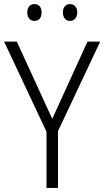

<svg xmlns="http://www.w3.org/2000/svg" viewBox="-20 -917 509 937"><path d="M113 -856C113 -831 127 -815 148 -815C170 -815 183 -830 183 -856C183 -882 170 -897 148 -897C127 -897 113 -882 113 -856ZM287 -857C287 -831 300 -815 321 -815C343 -815 357 -831 357 -857C357 -882 343 -897 321 -897C301 -897 287 -882 287 -857ZM235 -337 62 -714H0L207 -274V0H263V-277L469 -714H407Z"/></svg>

Font: Noto Sans Telugu SemiCondensed Light
Style: Regular
Weight: 300
Width: 4
Designer: Jelle Bosma - Monotype Design Team
Foundry: Monotype Imaging Inc.
Version: Version 2.005